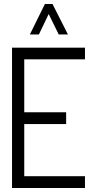

<svg xmlns="http://www.w3.org/2000/svg" viewBox="-20 -938 484 958"><path d="M129 -766 204 -918H242L319 -766H273L223 -868L174 -766ZM40 0V-700H404V-642H101V-378H310V-319H101V-59H404V0Z"/></svg>

Font: Stick No Bills Light
Style: Regular
Weight: 300
Version: Version 2.000